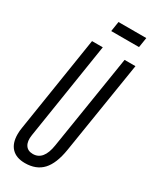

<svg xmlns="http://www.w3.org/2000/svg" viewBox="-219 -911 794 979"><g transform="rotate(30 178.0 -421.0)"><path d="M114.4 10Q63.3 10 36.1 -18.1Q8.9 -46.1 8.9 -99.7Q8.9 -111.4 9.7 -119.3Q10.5 -127.2 12.5 -139.8L100.4 -700H163.7L74.6 -131.5Q68.5 -93.6 82.2 -72.1Q95.9 -50.5 126.2 -50.5Q189.1 -50.5 203.8 -145.3L292 -700H356L269.4 -157.1Q255.5 -70.6 218 -30.3Q180.4 10 114.4 10ZM159.5 -793.3 168.6 -851.7H332.3L323.1 -793.3Z"/></g></svg>

Font: Georama
Style: Italic
Weight: 400
Width: 2
Italic angle: -9°
Designer: Jean-Baptiste Levee
Foundry: Production Type
Version: Version 1.000